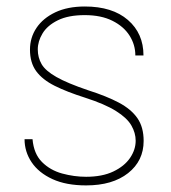

<svg xmlns="http://www.w3.org/2000/svg" viewBox="-20 -558 525 588"><path d="M240.7 -258.8Q185.1 -276.4 147.5 -295.2Q109.9 -314 90.8 -340.1Q71.8 -366.2 71.8 -405.8Q71.8 -442.9 91.8 -472.7Q111.8 -502.4 149.4 -520.3Q187 -538.1 239.7 -538.1Q324.2 -538.1 371.8 -496.8Q419.4 -455.6 419.4 -388.2H394.5Q394.5 -420.9 376.7 -449Q358.9 -477.1 324.2 -494.4Q289.6 -511.7 239.7 -511.7Q189 -511.7 157 -495.8Q125 -480 110.4 -455.8Q95.7 -431.6 95.7 -406.7Q95.7 -381.8 107.4 -361.6Q119.1 -341.3 152.6 -322.3Q186 -303.2 249.5 -281.7Q306.2 -263.7 344 -243.7Q381.8 -223.6 400.9 -196Q419.9 -168.5 419.9 -126.5Q419.9 -65.4 372.3 -27.8Q324.7 9.8 243.7 9.8Q182.6 9.8 140.6 -9.5Q98.6 -28.8 76.9 -61Q55.2 -93.3 55.2 -131.8H79.6Q83.5 -86.9 108.6 -61.8Q133.8 -36.6 170.4 -26.6Q207 -16.6 243.7 -16.6Q293 -16.6 326.9 -32.7Q360.8 -48.8 378.2 -74.2Q395.5 -99.6 395.5 -127Q395.5 -150.9 382.3 -173.8Q369.1 -196.8 335.2 -218Q301.3 -239.3 240.7 -258.8Z"/></svg>

Font: Robert Sans Thin
Style: Regular
Weight: 100
Designer: Christian Robertson (extended by Adam Twardoch)
Foundry: Google
Version: Version 12.135;April 2, 2019;FontCreator 11.5.0.2425 64-bit;